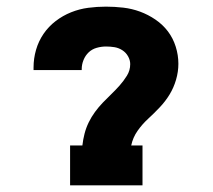

<svg xmlns="http://www.w3.org/2000/svg" viewBox="-20 -558 640 578"><path d="M191 0V-120H228Q230 -138 234.5 -155.5Q239 -173 247 -189.5Q255 -206 266 -221Q277 -236 289.5 -249Q302 -262 315 -274.5Q328 -287 340 -300.5Q352 -314 362 -330Q372 -346 372 -365Q372 -377 365.5 -388.5Q359 -400 348 -407Q337 -414 324.5 -416Q312 -418 299 -418Q285 -418 271 -414Q257 -410 247 -400.5Q237 -391 231.5 -377.5Q226 -364 226 -350Q226 -349 226 -348.5Q226 -348 226 -347H81Q81 -349 81 -351Q81 -353 81 -355Q81 -382 88.5 -408Q96 -434 111 -456Q126 -478 147.5 -494.5Q169 -511 194 -521Q219 -531 245.5 -534.5Q272 -538 299 -538Q325 -538 351 -535Q377 -532 401.5 -523Q426 -514 448 -499Q470 -484 485.5 -463.5Q501 -443 509 -417.5Q517 -392 517 -366Q517 -342 510 -318Q503 -294 490.5 -273.5Q478 -253 461 -235Q444 -217 426 -200.5Q408 -184 394 -164Q380 -144 375 -120H409V0Z"/></svg>

Font: Iosevka Slab Heavy Extended
Style: Regular
Weight: 900
Width: 7
Monospace: yes
Designer: Belleve Invis
Foundry: Belleve Invis
Version: Version 11.1.0; ttfautohint (v1.8.3)